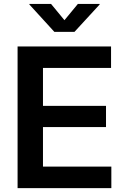

<svg xmlns="http://www.w3.org/2000/svg" viewBox="-20 -966 644 986"><path d="M70.3 0V-727.5H550.3V-617.2H200.7V-422.4H524.4V-313.5H200.7V-110.4H551.8V0ZM242.2 -945.8 311 -862.3 379.9 -945.8H491.7V-942.9L362.3 -802.2H259.3L130.9 -942.9V-945.8Z"/></svg>

Font: Inter 18pt SemiBold
Style: Regular
Weight: 600
Designer: Rasmus Andersson
Foundry: rsms
Version: Version 4.001;git-66647c0bb